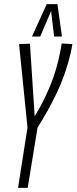

<svg xmlns="http://www.w3.org/2000/svg" viewBox="-20 -916 373 936"><path d="M68 0 114 -294 73 -701 126 -703 149 -349Q191 -417 223.5 -495Q256 -573 274 -665Q276 -675 277.5 -684.5Q279 -694 281 -704L333 -701Q331 -690 329 -679.5Q327 -669 325 -659Q300 -553 256.5 -462.5Q213 -372 163 -294L115 0ZM136 -738 208 -896H260L282 -738H244L229 -862L176 -738Z"/></svg>

Font: Georama ExtraCondensed Light
Style: Italic
Weight: 300
Width: 2
Italic angle: -9°
Designer: Jean-Baptiste Levee
Foundry: Production Type
Version: Version 1.000